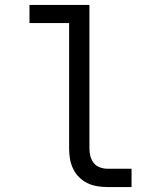

<svg xmlns="http://www.w3.org/2000/svg" viewBox="-20 -755 640 775"><path d="M413 0Q393 0 372 -3.5Q351 -7 332.5 -16Q314 -25 299 -40Q284 -55 275 -74Q266 -93 262.5 -113.5Q259 -134 259 -155V-662H99V-735H341V-155Q341 -139 345 -124Q349 -109 358.5 -97Q368 -85 383 -79.5Q398 -74 413 -74H511V0Z"/></svg>

Font: Zed Mono Extended
Style: Regular
Weight: 400
Width: 7
Monospace: yes
Designer: Belleve Invis
Foundry: Belleve Invis
Version: Version 1.0.0; ttfautohint (v1.8.4)